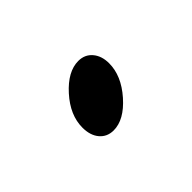

<svg xmlns="http://www.w3.org/2000/svg" viewBox="-36 -396 295 295"><g transform="rotate(-45 111.5 -249.0)"><path d="M62 -229Q62 -256 84.5 -281Q107 -306 130 -306Q144 -306 152.5 -296Q161 -286 161 -270Q161 -243 138.5 -217.5Q116 -192 93 -192Q79 -192 70.5 -202Q62 -212 62 -229Z"/></g></svg>

Font: Charm
Style: Regular
Weight: 400
Designer: Katatrad Aksorn Co.,Ltd.
Foundry: Cadson Demak Co.,Ltd.
Version: Version 1.001